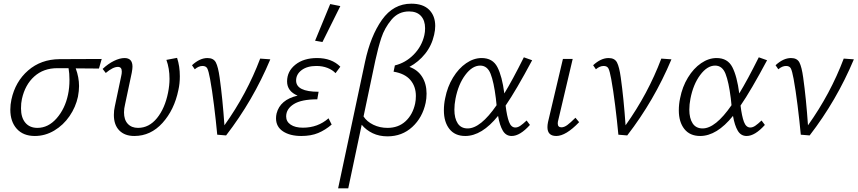

<svg xmlns="http://www.w3.org/2000/svg" viewBox="-20 -733 4654 1042"><path d="M517 -361Q475 -362 391 -362Q409 -313 409 -266Q409 -240 403 -208Q391 -152 357.5 -103Q324 -54 274.5 -24.5Q225 5 169 5Q106 5 71 -34Q36 -73 36 -138Q36 -165 42 -193Q63 -290 132.5 -350.5Q202 -411 303 -412L532 -413ZM357 -300Q357 -335 352 -363H291Q216 -363 166 -318Q116 -273 99 -196Q94 -174 94 -145Q94 -95 117.5 -67Q141 -39 183 -39Q242 -39 287.5 -91Q333 -143 349 -219Q357 -256 357 -300Z M598 -109Q598 -134 603 -155L638 -321Q641 -333 641 -345Q641 -370 620 -370Q593 -370 554 -337L537 -359Q567 -387 598.5 -402.5Q630 -418 656 -418Q699 -418 699 -371Q699 -360 695 -338L659 -168Q653 -144 653 -123Q653 -83 673.5 -61Q694 -39 729 -39Q789 -39 832 -92Q875 -145 892 -230Q900 -270 900 -305Q900 -362 883 -408L941 -419Q956 -374 956 -319Q956 -279 948 -244Q926 -137 862 -66Q798 5 709 5Q657 5 627.5 -25Q598 -55 598 -109Z M1447 -411Q1353 -187 1207 2L1159 -2Q1152 -77 1141.5 -161Q1131 -245 1120 -305Q1112 -348 1105 -361.5Q1098 -375 1079 -375Q1058 -375 1037 -357L1022 -379Q1064 -418 1106 -418Q1139 -418 1151.5 -394Q1164 -370 1172 -312Q1188 -198 1198 -53Q1320 -224 1392 -415Z M1730 -505 1690 -512 1772 -711 1827 -700ZM1701 -418Q1780 -418 1827 -371L1801 -336Q1784 -354 1757 -364.5Q1730 -375 1697 -375Q1647 -375 1617 -352.5Q1587 -330 1587 -296Q1587 -235 1709 -235L1702 -194Q1616 -194 1574.5 -168Q1533 -142 1533 -101Q1533 -73 1557.5 -56.5Q1582 -40 1624 -40Q1705 -40 1763 -91L1780 -57Q1745 -27 1706.5 -11Q1668 5 1615 5Q1554 5 1516 -20Q1478 -45 1478 -91Q1478 -104 1481 -117Q1500 -192 1595 -214Q1538 -238 1538 -291Q1538 -346 1583 -382Q1628 -418 1701 -418Z M2202 -370Q2247 -354 2271 -316Q2295 -278 2295 -225Q2295 -198 2290 -175Q2273 -95 2217.5 -44Q2162 7 2083 7Q2038 7 2002.5 -10Q1967 -27 1943 -56L1870 289H1815L1961 -397Q1991 -538 2053 -625.5Q2115 -713 2212 -713Q2276 -713 2309 -680Q2342 -647 2342 -592Q2342 -570 2336 -544Q2323 -486 2287.5 -441.5Q2252 -397 2202 -370ZM2283 -542Q2287 -559 2287 -580Q2287 -622 2264.5 -646.5Q2242 -671 2200 -671Q2142 -671 2104.5 -626Q2067 -581 2049.5 -527.5Q2032 -474 2017 -405L1953 -101Q1971 -73 2006 -56Q2041 -39 2083 -39Q2142 -39 2181 -75Q2220 -111 2233 -171Q2237 -190 2237 -212Q2237 -264 2207 -299Q2177 -334 2116 -344L2123 -378Q2181 -392 2225 -436.5Q2269 -481 2283 -542Z M2838 -79 2856 -55Q2802 5 2757 5Q2726 5 2709 -23.5Q2692 -52 2683 -104Q2595 5 2505 5Q2449 5 2419 -33Q2389 -71 2389 -134Q2389 -168 2396 -200Q2408 -262 2438.5 -312Q2469 -362 2510 -390Q2551 -418 2594 -418Q2654 -418 2679.5 -368.5Q2705 -319 2717 -226Q2760 -296 2823 -422L2868 -406Q2781 -243 2724 -160Q2731 -102 2742.5 -71.5Q2754 -41 2777 -41Q2790 -41 2804 -50.5Q2818 -60 2838 -79ZM2675 -162 2671 -200Q2660 -288 2642.5 -332.5Q2625 -377 2586 -377Q2543 -377 2505 -326Q2467 -275 2452 -197Q2446 -166 2446 -138Q2446 -91 2464 -63.5Q2482 -36 2518 -36Q2588 -36 2675 -162Z M2951 -43Q2951 -55 2954 -70L3035 -413H3088L3010 -82Q3007 -72 3007 -63Q3007 -42 3027 -42Q3042 -42 3059 -54.5Q3076 -67 3103 -94L3123 -70Q3051 5 2999 5Q2951 5 2951 -43Z M3624 -411Q3530 -187 3384 2L3336 -2Q3329 -77 3318.5 -161Q3308 -245 3297 -305Q3289 -348 3282 -361.5Q3275 -375 3256 -375Q3235 -375 3214 -357L3199 -379Q3241 -418 3283 -418Q3316 -418 3328.5 -394Q3341 -370 3349 -312Q3365 -198 3375 -53Q3497 -224 3569 -415Z M4113 -79 4131 -55Q4077 5 4032 5Q4001 5 3984 -23.5Q3967 -52 3958 -104Q3870 5 3780 5Q3724 5 3694 -33Q3664 -71 3664 -134Q3664 -168 3671 -200Q3683 -262 3713.5 -312Q3744 -362 3785 -390Q3826 -418 3869 -418Q3929 -418 3954.5 -368.5Q3980 -319 3992 -226Q4035 -296 4098 -422L4143 -406Q4056 -243 3999 -160Q4006 -102 4017.5 -71.5Q4029 -41 4052 -41Q4065 -41 4079 -50.5Q4093 -60 4113 -79ZM3950 -162 3946 -200Q3935 -288 3917.5 -332.5Q3900 -377 3861 -377Q3818 -377 3780 -326Q3742 -275 3727 -197Q3721 -166 3721 -138Q3721 -91 3739 -63.5Q3757 -36 3793 -36Q3863 -36 3950 -162Z M4614 -411Q4520 -187 4374 2L4326 -2Q4319 -77 4308.5 -161Q4298 -245 4287 -305Q4279 -348 4272 -361.5Q4265 -375 4246 -375Q4225 -375 4204 -357L4189 -379Q4231 -418 4273 -418Q4306 -418 4318.5 -394Q4331 -370 4339 -312Q4355 -198 4365 -53Q4487 -224 4559 -415Z"/></svg>

Font: Ysabeau Infant Semilight
Style: Italic
Weight: 300
Italic angle: -12°
Designer: Christian Thalmann (Catharsis Fonts)
Version: Version 0.003